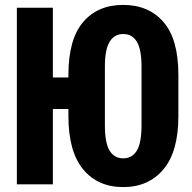

<svg xmlns="http://www.w3.org/2000/svg" viewBox="-20 -742 771 773"><path d="M47.9 0H192.9V-303.2H324.7V-430.2H192.9V-710.9H47.9ZM255.4 -274.9Q255.4 -132.3 314.5 -60.5Q373.5 11.2 476.1 11.2Q578.1 11.2 638.2 -60.5Q698.2 -132.3 698.2 -274.9V-440.4Q698.2 -583.5 638.7 -652.8Q579.1 -722.2 475.6 -722.2Q373 -722.2 314.2 -652.6Q255.4 -583 255.4 -440.4ZM402.3 -238.3V-473.1Q402.3 -543 421.4 -574Q440.4 -605 476.1 -605Q512.2 -605 531 -574Q549.8 -543 549.8 -473.1V-238.3Q549.8 -166 530.8 -135.3Q511.7 -104.5 476.1 -104.5Q440.4 -104.5 421.4 -135.3Q402.3 -166 402.3 -238.3Z"/></svg>

Font: Roboto Flex
Style: wght 700 wdth 25 opsz 34 GRAD 0.00 slnt 0.00 XTRA 468 XOPQ 96 YOPQ 79 YTLC 514 YTUC 712 YTAS 750 YTDE -203.00 YTFI 738
Weight: 700
Width: 1
Designer: Berlow after Robertson
Foundry: Google
Version: Version 3.100